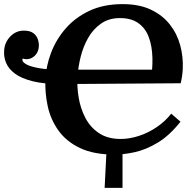

<svg xmlns="http://www.w3.org/2000/svg" viewBox="-24 -736 925 934"><path d="M485 178 496 -39H572V178ZM534 16Q432 16 365 -16Q298 -48 260 -101.5Q222 -155 208 -220Q194 -285 197 -350Q200 -415 224.5 -479.5Q249 -544 295.5 -597.5Q342 -651 411 -683.5Q480 -716 573 -716Q653 -716 710 -689Q767 -662 802.5 -616.5Q838 -571 853 -514.5Q868 -458 865 -399Q864 -382 861.5 -365Q859 -348 855 -331L707 -330Q719 -396 717.5 -454Q716 -512 699.5 -556Q683 -600 647.5 -624.5Q612 -649 555 -648Q504 -647 466.5 -620.5Q429 -594 405 -552Q381 -510 368.5 -460Q356 -410 353 -362Q350 -315 358.5 -262.5Q367 -210 390.5 -164Q414 -118 456.5 -89Q499 -60 563 -60Q605 -60 650.5 -74.5Q696 -89 737.5 -117Q779 -145 809 -183L854 -144Q801 -77 744 -42.5Q687 -8 632.5 4Q578 16 534 16ZM273 -327Q189 -327 134 -341Q79 -355 48.5 -378Q18 -401 6 -429.5Q-6 -458 -4 -488Q-2 -529 25.5 -558Q53 -587 92 -587Q122 -587 138 -575Q154 -563 160 -545Q166 -527 165 -510Q163 -482 145.5 -465Q128 -448 105 -448Q101 -448 96.5 -449Q92 -450 87 -451Q83 -445 86 -440Q88 -432 106 -422Q124 -412 165.5 -404.5Q207 -397 277 -397H746L855 -331Z"/></svg>

Font: Lora
Style: Bold Italic
Weight: 700
Italic angle: -3°
Designer: Olga Karpushina, Alexei Vanyashin (Cyrillic)
Foundry: Cyreal
Version: Version 3.004